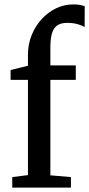

<svg xmlns="http://www.w3.org/2000/svg" viewBox="-20 -849 404 869"><path d="M35.5 0V-47.5L106.5 -56.5V-487.5H28V-532L106.5 -551.5V-601Q106.5 -649 123.5 -690.5Q140.5 -732 169.2 -763.2Q198 -794.5 234.8 -811.8Q271.5 -829 311 -829Q333 -829 345 -826.2Q357 -823.5 363.5 -820.5L363 -726Q354 -733 332.8 -739.2Q311.5 -745.5 284 -745.5Q254.5 -745.5 238 -733.2Q221.5 -721 214.8 -696.5Q208 -672 208 -635.5V-553H323V-487.5H208V-55.5L301 -47.5V0Z"/></svg>

Font: Merriweather 24pt SemiCondensed
Style: Regular
Weight: 400
Width: 4
Designer: Eben Sorkin
Foundry: Eben Sorkin
Version: Version 2.100